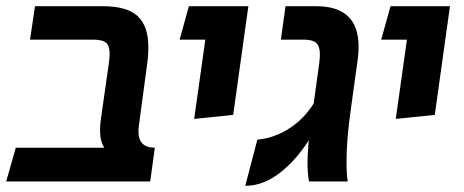

<svg xmlns="http://www.w3.org/2000/svg" viewBox="-35 -586 1497 620"><path d="M412 -162Q412 -109 465 -109L450 0H-15L16 -109H302Q288 -129 288 -166Q288 -182 291 -203L316 -378Q319 -398 319 -413Q319 -438 307.5 -448Q296 -458 266 -458H62L78 -566H296Q376 -566 410 -533.5Q444 -501 444 -435Q444 -405 440 -378L414 -184Q412 -168 412 -162Z M628 -458H545L575 -566H767L718 -215L592 -202Z M1123 -435Q1123 -416 1120 -393L1098 -234Q1084 -137 1084 -63Q1084 -20 1088 0H963Q958 -24 958 -62Q958 -85 962 -133Q920 -67 867 -26.5Q814 14 757 14L796 -135Q850 -140 898 -170.5Q946 -201 978 -252L996 -383Q998 -403 998 -410Q998 -436 986.5 -447Q975 -458 946 -458H872L887 -566H986Q1123 -566 1123 -435Z M1279 -458H1196L1226 -566H1418L1369 -215L1243 -202Z"/></svg>

Font: FiraGO Medium
Style: Italic
Weight: 500
Italic angle: -8°
Designer: bBox Type GmbH
Foundry: bBox Type GmbH
Version: Version 1.001